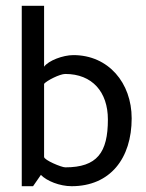

<svg xmlns="http://www.w3.org/2000/svg" viewBox="-20 -634 504 662"><path d="M227 8C360 8 434 -88 434 -226C434 -348 354 -444 233 -444C197 -444 147 -425 132 -404V-614H55V8H94L121 -31C141 -10 186 8 227 8ZM205 -379C298 -379 352 -317 352 -222C352 -108 315 -57 205 -57C192 -57 132 -82 132 -93V-345C141 -356 186 -379 205 -379Z"/></svg>

Font: linja pona
Style: Regular
Weight: 400
Foundry: jan Same & David A Roberts
Version: Version 4.9